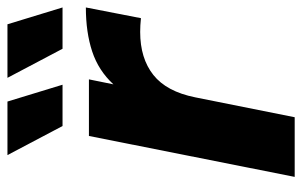

<svg xmlns="http://www.w3.org/2000/svg" viewBox="-164 -626 791 502"><g transform="rotate(-90 231.0 -375.5)"><path d="M19 0 126 -538H274L261 -474Q297 -513 347 -529.5Q397 -546 462 -546L434 -402Q424 -403 415.5 -403.5Q407 -404 398 -404Q329 -404 285.5 -369.5Q242 -335 227 -260L175 0ZM152 -607 76 -751H216L260 -607ZM354 -607 278 -751H418L462 -607Z"/></g></svg>

Font: Montserrat
Style: Bold Italic
Weight: 700
Italic angle: -11.3°
Designer: Julieta Ulanovsky
Foundry: Julieta Ulanovsky
Version: Version 9.000; ttfautohint (v1.8.4.7-5d5b)